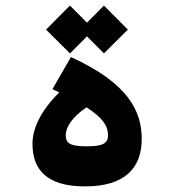

<svg xmlns="http://www.w3.org/2000/svg" viewBox="-20 -665 626 690"><path d="M285.6 4.9C428.7 4.9 489.3 -61 489.3 -165.5C489.3 -265.6 441.4 -365.7 234.9 -460L168.5 -344.7C176.8 -340.8 185.1 -336.9 192.9 -333C122.1 -262.7 96.7 -198.7 96.7 -148.4C96.7 -58.6 144.5 4.9 285.6 4.9ZM353.5 -473.1 439.5 -558.6 353.5 -645 292.5 -583.5 231.4 -645 145.5 -558.6 231.4 -473.1 292.5 -534.2ZM291 -279.3C353.5 -238.8 368.2 -209.5 368.2 -179.2C368.2 -148.4 348.1 -139.2 289.6 -139.2C230 -139.2 216.3 -151.4 216.3 -179.2C216.3 -207 238.3 -244.1 291 -279.3Z"/></svg>

Font: Cascadia Mono NF
Style: Bold
Weight: 700
Monospace: yes
Designer: Aaron Bell
Foundry: Saja Typeworks
Version: Version 2404.023